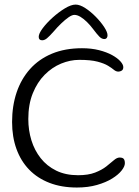

<svg xmlns="http://www.w3.org/2000/svg" viewBox="-20 -808 622 858"><path d="M323.5 30Q255 30 201.2 9.2Q147.5 -11.5 110.2 -50Q73 -88.5 53.5 -142.5Q34 -196.5 34 -263Q34 -334.5 54.2 -394.8Q74.5 -455 114.2 -499.5Q154 -544 212.2 -568.2Q270.5 -592.5 346.5 -592.5Q388.5 -592.5 422.8 -583.8Q457 -575 481 -561.8Q505 -548.5 518 -534Q531 -519.5 531 -508Q531 -497 524 -492.5Q517 -488 509 -488Q498.5 -488 489 -496Q479.5 -504 462.8 -514.2Q446 -524.5 415.8 -532.5Q385.5 -540.5 334.5 -540.5Q293.5 -540.5 253 -523.8Q212.5 -507 179.5 -473.8Q146.5 -440.5 126.5 -391Q106.5 -341.5 106.5 -276Q106.5 -226.5 120.2 -181.5Q134 -136.5 161.8 -101.2Q189.5 -66 231.2 -45.5Q273 -25 329 -25Q374.5 -25 404.8 -36.8Q435 -48.5 455 -64.2Q475 -80 488.8 -92Q502.5 -104 514.5 -104Q528 -104 533 -97.8Q538 -91.5 538 -78.5Q538 -64.5 523.5 -46Q509 -27.5 481.2 -10.2Q453.5 7 413.5 18.5Q373.5 30 323.5 30ZM168.5 -628Q153 -628 153 -643.5Q153 -658 170.8 -681.8Q188.5 -705.5 215.5 -729.8Q242.5 -754 270.2 -770.8Q298 -787.5 318 -787.5Q337 -787.5 361.2 -771.8Q385.5 -756 408.2 -732.8Q431 -709.5 445.8 -686.8Q460.5 -664 460.5 -650.5Q460.5 -642.5 456.8 -638Q453 -633.5 446.5 -633.5Q434.5 -633.5 423.8 -644.5Q413 -655.5 395 -679.5Q383 -695.5 368.5 -709.8Q354 -724 339.5 -732.8Q325 -741.5 312.5 -741.5Q302 -741.5 286.5 -730.8Q271 -720 253.5 -703.2Q236 -686.5 220.5 -668Q200.5 -645.5 189.8 -636.8Q179 -628 168.5 -628Z"/></svg>

Font: Gluten Thin ExtraLight
Style: Regular
Weight: 250
Version: Version 1.300